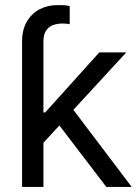

<svg xmlns="http://www.w3.org/2000/svg" viewBox="-20 -737 546 757"><path d="M214.1 -242.4 151.2 -174V0H67V-551.1H151.2V-293.5H158.1L371.5 -530.4H477.9L269.3 -303.9L499.3 0H399.2ZM67 -503.5V-573.9Q67 -618.8 85.6 -651.2Q104.3 -683.7 135.9 -700.3Q167.5 -716.9 207.2 -716.9Q232.7 -716.9 243.1 -715.5Q248.3 -714.8 254.8 -712.7V-641.6Q241 -644.3 228.6 -644.3Q205.1 -644.3 188.2 -637.8Q171.3 -631.2 161.3 -615.7Q151.2 -600.1 151.2 -573.9V-503.5Z"/></svg>

Font: Pretendard Variable
Style: Regular
Weight: 400
Designer: Base glyphs from Inter by Rasmus Andersson; Hangul glyphs from Noto Sans CJK(Source Han Sans) by Jang Soo-young and Kang
Foundry: Kil Hyung-jin
Version: Version 1.100;FEAKit 1.0